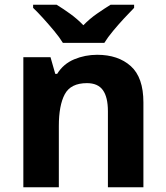

<svg xmlns="http://www.w3.org/2000/svg" viewBox="-20 -786 697 806"><path d="M388 -556Q476 -556 529 -508.5Q582 -461 582 -356V0H433V-319Q433 -378 412 -407.5Q391 -437 345 -437Q277 -437 252 -390.5Q227 -344 227 -257V0H78V-546H192L212 -476H220Q246 -518 291.5 -537Q337 -556 388 -556ZM244 -606Q230 -629 207.5 -656Q185 -683 161.5 -709Q138 -735 119 -753V-766H218Q244 -750 274 -728.5Q304 -707 330 -680Q356 -707 387 -728.5Q418 -750 444 -766H543V-753Q525 -735 501 -709Q477 -683 454.5 -656Q432 -629 418 -606Z"/></svg>

Font: Noto Sans IKEA
Style: Bold
Weight: 600
Designer: Monotype Design Team
Foundry: Monotype Imaging Inc.
Version: Version 2.001